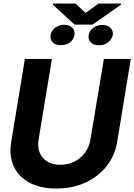

<svg xmlns="http://www.w3.org/2000/svg" viewBox="-20 -1063 765 1093"><path d="M571.3 -727.5H724.6L647 -255.4Q633.8 -175.8 585.9 -116Q538.1 -56.2 464.6 -22.9Q391.1 10.3 300.8 10.3Q210.4 10.3 148.2 -22.9Q85.9 -56.2 58.3 -116Q30.8 -175.8 43.9 -255.4L121.6 -727.5H275.4L199.7 -268.1Q192.9 -226.6 205.8 -194.3Q218.8 -162.1 249 -143.6Q279.3 -125 323.7 -125Q368.7 -125 404.5 -143.6Q440.4 -162.1 464.1 -194.3Q487.8 -226.6 494.6 -268.1ZM268.1 -863.8Q272 -887.7 293.2 -904.5Q314.5 -921.4 344.7 -921.9Q376.5 -921.4 392.1 -904.5Q407.7 -887.7 403.8 -863.8Q399.9 -838.4 378.4 -822Q356.9 -805.7 326.2 -805.7Q295.4 -805.7 279.5 -822.5Q263.7 -839.4 268.1 -863.8ZM484.9 -863.8Q488.8 -887.2 510 -904.1Q531.2 -920.9 562.5 -920.9Q592.3 -920.9 608.9 -904.3Q625.5 -887.7 622.1 -863.8Q617.2 -839.4 595.5 -822.3Q573.7 -805.2 543.5 -805.2Q512.2 -805.2 496.3 -822.3Q480.5 -839.4 484.9 -863.8ZM410.2 -1043 466.8 -989.3 542 -1043H668.9L667.5 -1035.2L506.8 -922.9H404.3L281.2 -1036.1L282.2 -1043Z"/></svg>

Font: Inter Tight
Style: Bold Italic
Weight: 700
Italic angle: -9.39999°
Designer: Rasmus Andersson
Foundry: rsms
Version: Version 3.004